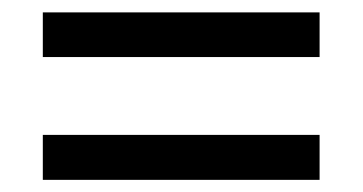

<svg xmlns="http://www.w3.org/2000/svg" viewBox="-20 -509 591 313"><path d="M49.8 -416V-488.8H501V-416ZM49.8 -215.8V-289.1H501V-215.8Z"/></svg>

Font: WenQuanYi Micro Hei
Style: Regular
Weight: 400
Foundry: Ascender Corporation
Version: Version 0.2.0-beta